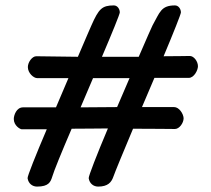

<svg xmlns="http://www.w3.org/2000/svg" viewBox="-20 -696 779 710"><path d="M60 -218H153C112 -122 81 -44 82 -37C85 -17 100 -6 117 -6C160 -6 167 -23 173 -42C179 -63 208 -134 245 -220C300 -220 352 -221 375 -221H379C338 -124 307 -44 308 -37C311 -17 326 -6 343 -6C379 -6 392 -22 399 -42C406 -62 436 -134 472 -220C539 -220 615 -219 627 -219C643 -219 659 -241 659 -259C658 -276 642 -300 624 -300H505L551 -408H678C698 -408 712 -437 712 -451C712 -469 697 -489 682 -489C669 -489 631 -488 585 -488C622 -576 649 -644 649 -650C649 -663 640 -676 627 -676C575 -676 571 -650 544 -602C543 -601 522 -553 493 -486H357C395 -575 423 -644 423 -650C423 -663 414 -676 401 -676C357 -676 345 -663 318 -602C317 -601 297 -553 268 -486C199 -487 124 -488 114 -488C99 -488 83 -466 83 -448C83 -426 104 -407 118 -407H233L187 -299H65C41 -299 31 -270 31 -256C31 -231 55 -218 60 -218ZM324 -407H459L413 -300C368 -300 323 -299 278 -299Z"/></svg>

Font: Life Savers
Style: ExtraBold
Weight: 800
Designer: Pablo Impallari, Rodrigo Fuenzalida, Brenda Gallo
Foundry: Pablo Impallari, Rodrigo Fuenzalida, Brenda Gallo
Version: Version 3.000